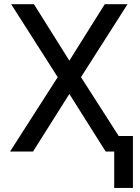

<svg xmlns="http://www.w3.org/2000/svg" viewBox="-20 -731 677 926"><path d="M143.6 -710.9 314.5 -438.5 485.4 -710.9H595.2L370.6 -358.9L600.6 0H489.7L314.5 -277.8L139.2 0H28.3L258.3 -358.9L33.7 -710.9ZM621.1 -75.2V175.3H530.8V-75.2Z"/></svg>

Font: Roboto21382017
Style: Regular
Weight: 400
Designer: Christian Robertson
Foundry: Google
Version: Version 2.138; 2017